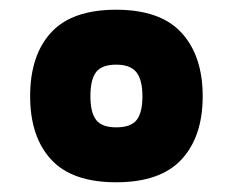

<svg xmlns="http://www.w3.org/2000/svg" viewBox="-20 -522 480 395"><path d="M42 -324Q42 -408 85 -455Q128 -502 219 -502Q310 -502 353.5 -454.5Q397 -407 397 -324Q397 -241 353.5 -194Q310 -147 219 -147Q128 -147 85 -194Q42 -241 42 -324ZM166 -324Q166 -290 178 -275Q190 -260 219 -260Q249 -260 261 -275Q273 -290 273 -324Q273 -358 260.5 -373.5Q248 -389 219 -389Q190 -389 178 -374Q166 -359 166 -324Z"/></svg>

Font: Khand Black
Style: Regular
Weight: 900
Designer: Sanchit Sawaria and Jyotish Sonowal (Devanagari), Satya Rajpurohit (Latin)
Foundry: Indian Type Foundry
Version: Version 2.000;PS 1.0;hotconv 1.0.79;makeotf.lib2.5.61930